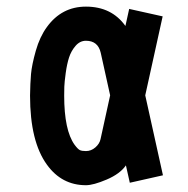

<svg xmlns="http://www.w3.org/2000/svg" viewBox="-20 -538 565 577"><path d="M416.5 -251.5 469.7 -11.2 370.1 11.2 358.4 -41Q340.8 -15.6 300.8 1.5Q260.7 18.6 238.3 18.6Q165.5 18.6 121.1 -43Q70.3 -112.8 70.3 -250.5Q70.8 -287.6 73.2 -315.4Q75.7 -343.3 87.6 -385.5Q99.6 -427.7 121.1 -457Q165.5 -518.1 238.3 -518.1Q315.4 -518.1 356.9 -460L368.2 -511.2L468.8 -488.8ZM238.3 -415.5Q220.2 -415.5 207 -400.1Q193.8 -384.8 187.5 -365.2Q181.2 -345.7 177.5 -318.6Q173.8 -291.5 173.3 -277.6Q172.9 -263.7 172.9 -250.5Q172.9 -146.5 204.1 -103Q213.9 -89.8 220 -86.9Q226.1 -84 238.3 -84Q253.9 -84 266.6 -95Q279.3 -106 282.2 -120.1L311 -251.5L282.7 -379.4Q274.4 -415.5 238.3 -415.5Z"/></svg>

Font: Anka/Coder Condensed
Style: Bold
Weight: 700
Width: 4
Monospace: yes
Version: Version 001.100